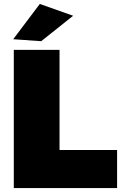

<svg xmlns="http://www.w3.org/2000/svg" viewBox="-20 -954 624 974"><path d="M182 -934 47 -755 189 -745 351 -874ZM50 -701V0H574V-193H282V-701Z"/></svg>

Font: Montserrat-Arabic Black
Style: Regular
Weight: 900
Designer: Mohamed Gaber
Foundry: Kief Type Foundry
Version: Version 5.008;PS 005.008;hotconv 1.0.88;makeotf.lib2.5.64775